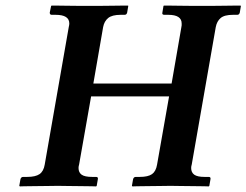

<svg xmlns="http://www.w3.org/2000/svg" viewBox="-20 -666 882 687"><path d="M629 -569Q630 -572 630 -575.5Q630 -579 630 -582Q630 -613 582 -613H568Q559 -613 561 -621L565 -645L567 -646Q567 -646 582.5 -646Q598 -646 621 -645.5Q644 -645 666.5 -645Q689 -645 704 -645Q717 -645 739.5 -645Q762 -645 785 -645.5Q808 -646 824 -646Q840 -646 840 -646L842 -645L838 -621Q836 -613 829 -613H814Q783 -613 769.5 -601.5Q756 -590 752 -569L666 -77Q665 -74 664.5 -71Q664 -68 664 -65Q664 -49 675 -41Q686 -33 712 -33H727Q735 -33 733 -24L729 -1L727 1Q727 1 711 0.5Q695 0 671.5 0Q648 0 625.5 -0.5Q603 -1 590 -1Q575 -1 552.5 -0.5Q530 0 507.5 0Q485 0 469.5 0.5Q454 1 454 1L452 -1L456 -24Q458 -33 466 -33H480Q510 -33 524 -43Q538 -53 542 -77L585 -321H306L263 -77Q262 -74 261.5 -71Q261 -68 261 -65Q261 -49 272 -41Q283 -33 310 -33H324Q332 -33 330 -24L326 -1L324 1Q324 1 308 0.5Q292 0 269 0Q246 0 223.5 -0.5Q201 -1 187 -1Q172 -1 149.5 -0.5Q127 0 104.5 0Q82 0 66.5 0.5Q51 1 51 1L49 -1L53 -24Q55 -33 63 -33H77Q107 -33 121.5 -43Q136 -53 140 -77L226 -569Q228 -577 228 -582Q228 -613 179 -613H165Q158 -613 158 -621L163 -645L165 -646Q165 -646 180.5 -646Q196 -646 218.5 -645.5Q241 -645 263.5 -645Q286 -645 301 -645Q314 -645 336.5 -645Q359 -645 382.5 -645.5Q406 -646 422 -646Q438 -646 438 -646L439 -645L435 -621Q433 -613 426 -613H412Q381 -613 367 -601.5Q353 -590 349 -569L314 -367H594Z"/></svg>

Font: Libertinus Serif Semibold Italic
Style: Regular
Weight: 600
Italic angle: -11.5°
Designer: Philipp H. Poll, Khaled Hosny
Foundry: Caleb Maclennan
Version: Version 7.051;RELEASE